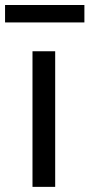

<svg xmlns="http://www.w3.org/2000/svg" viewBox="-49 -728 349 748"><path d="M279.8 -640.6H-29.3V-708.5H279.8ZM166 0H77.6V-528.3H166Z"/></svg>

Font: Robert Sans Medium
Style: Regular
Weight: 500
Designer: Christian Robertson (extended by Adam Twardoch)
Foundry: Google
Version: Version 12.135;April 2, 2019;FontCreator 11.5.0.2425 64-bit;